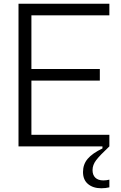

<svg xmlns="http://www.w3.org/2000/svg" viewBox="-20 -783 649 1027"><path d="M565 0H79V-763H565V-701H148V-414H514V-352H148V-62H565ZM424 137Q424 96 449 66.5Q474 37 528 11V0H565Q514 48 494.5 73.5Q475 99 475 127Q475 153 490 167.5Q505 182 533 182Q549 182 565 178V219Q545 224 522 224Q478 224 451 201.5Q424 179 424 137Z"/></svg>

Font: Open Sauce One Light
Style: Regular
Weight: 300
Designer: Alfredo Marco Pradil
Foundry: Creative Sauce Fz LLC
Version: Version 1.477